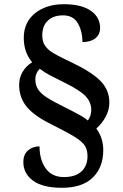

<svg xmlns="http://www.w3.org/2000/svg" viewBox="-20 -780 584 913"><path d="M91 -9Q91 -46 113.5 -65Q136 -84 168 -84Q168 -20 197.5 21Q227 62 284 62Q338 62 367 35.5Q396 9 396 -37Q396 -67 384 -86.5Q372 -106 336 -128.5Q300 -151 222 -190Q141 -230 106 -273.5Q71 -317 71 -377Q71 -411 88 -439Q105 -467 133 -484Q93 -531 93 -600Q93 -674 146.5 -717Q200 -760 284 -760Q367 -760 411.5 -729Q456 -698 456 -647Q456 -616 433.5 -598Q411 -580 372 -580Q372 -632 350 -669.5Q328 -707 280 -707Q234 -707 207.5 -682Q181 -657 181 -612Q181 -582 194 -563Q207 -544 229.5 -530Q252 -516 298 -494L317 -485Q416 -438 458 -395Q500 -352 500 -292Q500 -257 482 -224Q464 -191 438 -169Q471 -124 471 -66Q471 16 421 64.5Q371 113 274 113Q183 113 137 79Q91 45 91 -9ZM414 -257Q414 -293 388 -321.5Q362 -350 289 -386Q246 -407 218.5 -421.5Q191 -436 169 -453Q148 -432 148 -403Q148 -375 161 -355Q174 -335 203.5 -316Q233 -297 292 -268Q300 -264 324.5 -251.5Q349 -239 367 -228.5Q385 -218 398 -207Q414 -230 414 -257Z"/></svg>

Font: Noto Serif SemiBold
Style: Regular
Weight: 600
Designer: Monotype Design Team
Foundry: Monotype Imaging Inc.
Version: Version 1.001